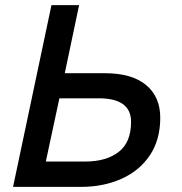

<svg xmlns="http://www.w3.org/2000/svg" viewBox="-20 -730 710 750"><path d="M31 0 181 -710H289L233 -444H390Q495 -444 550.5 -398Q606 -352 606 -270Q606 -184 565.5 -123.5Q525 -63 454.5 -31.5Q384 0 296 0ZM159 -99H313Q395 -99 443.5 -136.5Q492 -174 492 -254Q492 -346 366 -346H212Z"/></svg>

Font: Geist Medium
Style: Italic
Weight: 500
Italic angle: -12°
Designer: Basement.studio, Andrés Briganti, Mateo Zaragoza
Foundry: Basement.studio, Vercel, Andrés Briganti, Guido Ferreyra, Mateo Zaragoza
Version: Version 1.500; ttfautohint (v1.8.4.7-5d5b)